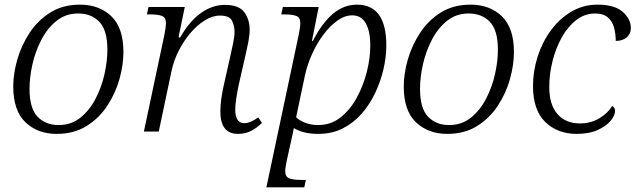

<svg xmlns="http://www.w3.org/2000/svg" viewBox="-20 -566 2743 826"><path d="M224 10Q142 10 89.5 -40Q37 -90 37 -194Q37 -249 54.5 -310Q72 -371 107.5 -425Q143 -479 197 -512.5Q251 -546 324 -546Q407 -546 459 -496Q511 -446 511 -342Q511 -287 494 -226Q477 -165 441.5 -111Q406 -57 352 -23.5Q298 10 224 10ZM232 -28Q286 -28 325.5 -59.5Q365 -91 391 -141Q417 -191 429.5 -247Q442 -303 442 -352Q442 -436 407.5 -472Q373 -508 316 -508Q263 -508 223.5 -476.5Q184 -445 158 -395Q132 -345 119.5 -289Q107 -233 107 -184Q107 -100 141.5 -64Q176 -28 232 -28Z M1004 10Q928 10 928 -86Q928 -109 931.5 -137Q935 -165 942 -196L969 -316Q977 -351 983 -380.5Q989 -410 989 -430Q989 -455 978 -477Q967 -499 926 -499Q894 -499 860.5 -478Q827 -457 798 -422.5Q769 -388 748 -346Q727 -304 718 -261L663 0H599L688 -420Q694 -452 694 -466Q694 -491 676.5 -497.5Q659 -504 627 -504H612L619 -536H775L748 -405H755Q796 -476 845 -510.5Q894 -545 948 -545Q1008 -545 1031 -513.5Q1054 -482 1054 -439Q1054 -414 1048 -383.5Q1042 -353 1036 -328L1007 -201Q1001 -172 996.5 -143.5Q992 -115 992 -93Q992 -67 1001.5 -51.5Q1011 -36 1031 -36Q1057 -36 1091 -61L1107 -37Q1084 -15 1059.5 -2.5Q1035 10 1004 10Z M1126 240 1265 -416Q1272 -451 1272 -466Q1272 -491 1254.5 -497.5Q1237 -504 1205 -504H1190L1197 -536H1351L1322 -390H1326Q1364 -465 1411 -505.5Q1458 -546 1516 -546Q1642 -546 1642 -370Q1642 -322 1630 -269.5Q1618 -217 1594.5 -167Q1571 -117 1536 -77Q1501 -37 1454.5 -13.5Q1408 10 1349 10Q1285 10 1244 -15Q1240 8 1234 33L1215 119Q1213 129 1210 144.5Q1207 160 1207 170Q1207 195 1225 201.5Q1243 208 1275 208H1296L1289 240ZM1349 -28Q1403 -28 1444.5 -60.5Q1486 -93 1514.5 -145Q1543 -197 1558 -256.5Q1573 -316 1573 -370Q1573 -432 1553.5 -466Q1534 -500 1495 -500Q1463 -500 1431 -477Q1399 -454 1371 -416.5Q1343 -379 1322.5 -333.5Q1302 -288 1292 -242L1254 -62Q1267 -48 1292.5 -38Q1318 -28 1349 -28Z M1904 10Q1822 10 1769.5 -40Q1717 -90 1717 -194Q1717 -249 1734.5 -310Q1752 -371 1787.5 -425Q1823 -479 1877 -512.5Q1931 -546 2004 -546Q2087 -546 2139 -496Q2191 -446 2191 -342Q2191 -287 2174 -226Q2157 -165 2121.5 -111Q2086 -57 2032 -23.5Q1978 10 1904 10ZM1912 -28Q1966 -28 2005.5 -59.5Q2045 -91 2071 -141Q2097 -191 2109.5 -247Q2122 -303 2122 -352Q2122 -436 2087.5 -472Q2053 -508 1996 -508Q1943 -508 1903.5 -476.5Q1864 -445 1838 -395Q1812 -345 1799.5 -289Q1787 -233 1787 -184Q1787 -100 1821.5 -64Q1856 -28 1912 -28Z M2461 10Q2379 10 2326 -41Q2273 -92 2273 -196Q2273 -259 2292.5 -321Q2312 -383 2349 -434Q2386 -485 2437.5 -515.5Q2489 -546 2551 -546Q2624 -546 2659 -515Q2694 -484 2694 -445Q2694 -421 2676.5 -405.5Q2659 -390 2629 -390Q2629 -421 2621.5 -448Q2614 -475 2594.5 -491.5Q2575 -508 2540 -508Q2496 -508 2459.5 -480Q2423 -452 2397 -405.5Q2371 -359 2357 -303Q2343 -247 2343 -192Q2343 -116 2378 -75.5Q2413 -35 2475 -35Q2521 -35 2557.5 -56.5Q2594 -78 2614 -110Q2626 -103 2626 -88Q2626 -70 2607.5 -47Q2589 -24 2552 -7Q2515 10 2461 10Z"/></svg>

Font: Noto Serif Light
Style: Italic
Weight: 300
Italic angle: -12°
Designer: Monotype Design Team
Foundry: Monotype Imaging Inc.
Version: Version 2.013